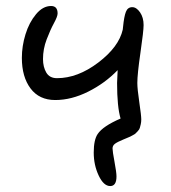

<svg xmlns="http://www.w3.org/2000/svg" viewBox="-20 -502 572 643"><path d="M165 -167Q111.3 -167 82.3 -205.8Q53.2 -244.6 53.2 -308.1Q53.2 -347.7 65.4 -387.2Q77.6 -426.8 100.6 -454.3Q123.5 -481.9 150.9 -481.9Q172.9 -481.9 172.9 -457Q172.9 -446.8 160.6 -424.3Q148.4 -401.9 136.2 -369.9Q124 -337.9 124 -304.2Q124 -277.8 135 -259Q146 -240.2 170.9 -240.2Q240.2 -240.2 309.1 -292.5Q377.9 -344.7 391.1 -402.8Q391.1 -404.3 391.6 -407.5Q392.1 -410.6 392.1 -412.1Q395.5 -446.8 401.6 -462.4Q407.7 -478 422.9 -478Q437 -478 449 -460.7Q460.9 -443.4 460.9 -418Q460.9 -398.4 450.4 -325.9Q439.9 -253.4 439.9 -224.1Q439.9 -204.1 446.5 -159.7Q453.1 -115.2 453.1 -102.1Q453.1 -93.3 451.4 -85.9Q449.7 -78.6 448.2 -73.5Q446.8 -68.4 441.7 -63.2Q436.5 -58.1 434.6 -55.7Q432.6 -53.2 425 -49.3Q417.5 -45.4 415.8 -44.4Q414.1 -43.5 404.5 -39.6Q395 -35.6 394 -35.2Q372.6 -26.4 364.7 -20.3Q356.9 -14.2 356.9 -4.9Q356.9 4.9 363.5 40Q370.1 75.2 370.1 88.9Q370.1 121.1 349.1 121.1Q327.1 121.1 310.5 85.9Q293.9 50.8 293.9 8.8Q293.9 -33.7 307.1 -53.2Q324.7 -79.6 383.8 -105Q372.1 -144.5 372.1 -224.1Q372.1 -234.9 374 -267.1Q331.5 -223.1 275.4 -195.1Q219.2 -167 165 -167Z"/></svg>

Font: Shantell Sans Irregular
Style: Regular
Weight: 300
Designer: Stephen Nixon, Anya Danilova, Shantell Martin
Foundry: Arrow Type
Version: Version 1.006;[9816181b4]